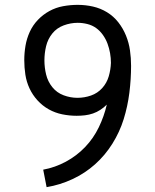

<svg xmlns="http://www.w3.org/2000/svg" viewBox="-20 -763 640 791"><path d="M172 8 158 -64Q207 -73 251.5 -97Q296 -121 330.5 -157Q365 -193 387 -238.5Q409 -284 420 -332Q408 -320 393.5 -310.5Q379 -301 363 -295.5Q347 -290 330 -288Q313 -286 296 -286Q266 -286 236.5 -292Q207 -298 181 -312.5Q155 -327 134.5 -349.5Q114 -372 101.5 -399Q89 -426 84.5 -455.5Q80 -485 80 -515Q80 -545 85 -574.5Q90 -604 102.5 -631.5Q115 -659 136 -681Q157 -703 183.5 -717.5Q210 -732 240 -737.5Q270 -743 300 -743Q332 -743 363 -736Q394 -729 421 -712.5Q448 -696 467.5 -671Q487 -646 499 -616.5Q511 -587 515.5 -555.5Q520 -524 520 -492Q520 -437 513 -381Q506 -325 489.5 -272Q473 -219 443 -171Q413 -123 371.5 -86Q330 -49 278.5 -25Q227 -1 172 8ZM299 -360Q328 -360 355 -369.5Q382 -379 401 -400Q420 -421 428 -448.5Q436 -476 437 -504Q437 -524 433.5 -544Q430 -564 423 -583Q416 -602 404 -619Q392 -636 376 -647.5Q360 -659 340 -664Q320 -669 300 -669Q271 -669 242.5 -658.5Q214 -648 195.5 -625Q177 -602 170 -573Q163 -544 163 -514Q163 -485 170 -456Q177 -427 195.5 -404Q214 -381 242 -370.5Q270 -360 299 -360Z"/></svg>

Font: Iosevka Mono
Style: Regular
Weight: 400
Designer: Belleve Invis
Foundry: Belleve Invis
Version: Version 11.1.1